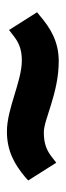

<svg xmlns="http://www.w3.org/2000/svg" viewBox="158 -570 186 541"><g transform="rotate(90 250.5 -299.0)"><path d="M14 -311 64 -232 77 -242C98 -259 117 -268 150 -268C209 -268 285 -226 350 -226C406 -226 443 -248 478 -277L488 -286L438 -365L425 -355C404 -338 385 -330 352 -330C316 -330 242 -372 152 -372C96 -372 58 -348 24 -319Z"/></g></svg>

Font: Charger Sport
Style: Blk
Weight: 900
Designer: Jasper
Foundry: Cannot Into Space Fonts
Version: Version 1.1